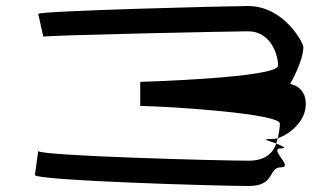

<svg xmlns="http://www.w3.org/2000/svg" viewBox="-20 -800 1049 638"><path d="M96 -218C107 -200 696 -182 807 -182C896 -182 870 -244 914 -244C958 -244 870 -307 914 -307C937 -307 917 -315 898 -323C888 -292 861 -266 807 -266C708 -266 116 -282 107 -298ZM107 -754 124 -678C127 -683 762 -696 804 -696C880 -696 904 -618 904 -582C904 -541 446 -528 446 -528V-448C554 -446 912 -422 910 -389C910 -376 907 -358 903 -341C946 -354 996 -401 996 -452C998 -514 944 -521 944 -521C944 -521 988 -596 988 -644C988 -656 925 -780 804 -780C740 -780 115 -764 107 -754ZM882 -338C840 -338 880 -331 898 -323C900 -329 901 -335 903 -341C896 -339 889 -338 882 -338Z"/></svg>

Font: bitstorm
Style: maxext
Weight: 400
Version: Version 0.2